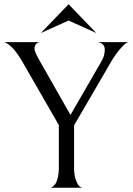

<svg xmlns="http://www.w3.org/2000/svg" viewBox="-26 -887 628 907"><path d="M167 -731 298 -867 429 -731 298 -790ZM435 -688H582Q576 -687 568 -682Q560 -677 539.5 -653.5Q519 -630 497 -592L324 -295V-93Q324 -57 333.5 -34Q343 -11 350.5 -6Q358 -1 364 0H212Q215 -1 218.5 -2.5Q222 -4 228.5 -10Q235 -16 239.5 -25Q244 -34 248 -52Q252 -70 252 -93V-296L81 -593Q34 -675 -6 -688H162Q137 -683 137 -656Q137 -642 162 -599L307 -344L452 -595Q469 -623 469 -652Q469 -683 435 -688Z"/></svg>

Font: Bellefair
Style: Regular
Weight: 400
Designer: Nick Shinn, Liron Lavi Turkenic
Foundry: Shinntype
Version: Version 1.003;PS 001.003;hotconv 1.0.88;makeotf.lib2.5.64775